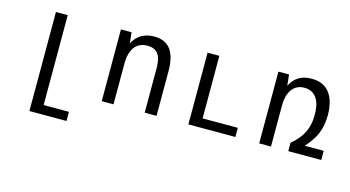

<svg xmlns="http://www.w3.org/2000/svg" viewBox="-83 -883 2574 1414"><g transform="rotate(15 1204.0 -176.0)"><path d="M198.7 -546.9H288.6V138.2H481.4V208H198.7Z M694.3 -546.9H775.4L784.2 -464.8Q808.1 -512.2 849.1 -536.1Q890.1 -560.1 946.3 -560.1Q1030.3 -560.1 1071.3 -505.4Q1112.3 -450.7 1112.3 -338.9V0H1022V-338.9Q1022 -412.6 996.3 -447.3Q970.7 -481.9 915.5 -481.9Q851.6 -481.9 817.9 -437.5Q784.2 -393.1 784.2 -309.1V0H694.3Z M1355 -546.9H1444.8V-69.8H1713.4V0H1355Z M1895 -546.9H1976.1L1984.9 -462.9Q2008.8 -511.7 2048.3 -535.9Q2087.9 -560.1 2145.5 -560.1Q2195.8 -560.1 2230.2 -543.2Q2264.6 -526.4 2286.6 -495.6Q2308.6 -464.8 2319.1 -422.4Q2329.6 -379.9 2329.6 -330.6Q2329.6 -292 2323.2 -256.1Q2316.9 -220.2 2302.7 -187Q2289.6 -155.8 2269.5 -127Q2249.5 -98.1 2223.1 -69.8H2368.2V0H2116.7V-64.5Q2147.5 -89.8 2169.9 -116.5Q2192.4 -143.1 2207 -172.9Q2221.2 -201.2 2228.5 -233.9Q2235.8 -266.6 2235.8 -309.1Q2235.8 -342.3 2230 -374Q2224.1 -405.8 2208 -431.2Q2192.4 -455.6 2168.7 -468.8Q2145 -481.9 2111.3 -481.9Q2078.1 -481.9 2055.2 -469.2Q2032.2 -456.5 2016.6 -434.6Q2001 -412.6 1992.9 -382.8Q1984.9 -353 1984.9 -318.8V0H1895Z"/></g></svg>

Font: Hack
Style: Regular
Weight: 400
Monospace: yes
Designer: Christopher Simpkins
Foundry: Christopher Simpkins
Version: Version 2.019; ttfautohint (v1.4.1) -l 4 -r 80 -G 350 -x 0 -